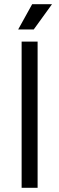

<svg xmlns="http://www.w3.org/2000/svg" viewBox="-20 -899 284 919"><path d="M83.5 0V-700H160V0ZM67 -758 134 -879H229L141.5 -758Z"/></svg>

Font: Space 7353
Style: Regular
Weight: 400
Designer: Christine Claussen + Ruben Lyon  (Space 7353)
Version: Version 1.000;FEAKit 1.0